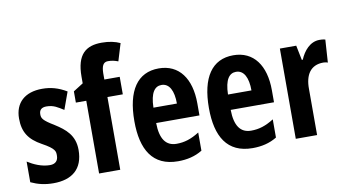

<svg xmlns="http://www.w3.org/2000/svg" viewBox="-76 -949 2076 1144"><g transform="rotate(-10 962.0 -377.5)"><path d="M345 -160C345 -249 292 -291 231 -330C163 -371 157 -384 157 -408C157 -434 171 -448 201 -448C245 -448 269 -430 303 -409L341 -514C291 -544 245 -556 194 -556C89 -556 28 -500 28 -405C28 -322 61 -274 135 -233C214 -190 212 -173 212 -149C212 -118 195 -100 162 -100C112 -100 64 -122 28 -145V-20C71 0 113 10 164 10C275 10 345 -43 345 -160Z M662 -440V-546H569V-584C570 -626 579 -650 609 -650C632 -650 649 -646 670 -638L702 -743C672 -757 636 -765 591 -765C496 -765 438 -722 438 -586V-546L378 -508V-440H441V0H569V-440Z M899 -555C770 -555 702 -455 702 -270C702 -98 764 10 918 10C972 10 1021 -1 1065 -28V-138C1016 -107 975 -94 927 -94C863 -94 829 -140 828 -237H1090V-310C1090 -460 1022 -555 899 -555ZM898 -455C946 -455 970 -407 970 -330H828C830 -421 858 -455 898 -455Z M1350 -555C1221 -555 1153 -455 1153 -270C1153 -98 1215 10 1369 10C1423 10 1472 -1 1516 -28V-138C1467 -107 1426 -94 1378 -94C1314 -94 1280 -140 1279 -237H1541V-310C1541 -460 1473 -555 1350 -555ZM1349 -455C1397 -455 1421 -407 1421 -330H1279C1281 -421 1309 -455 1349 -455Z M1872 -556C1815 -556 1775 -508 1754 -457H1748L1730 -546H1631V0H1760V-279C1759 -364 1794 -419 1871 -419C1874 -419 1890 -418 1898 -414L1907 -552C1891 -556 1880 -556 1872 -556Z"/></g></svg>

Font: Noto Sans Malayalam ExtraCondensed
Style: Bold
Weight: 700
Width: 2
Designer: Jelle Bosma - Monotype Design Team
Foundry: Monotype Imaging Inc.
Version: Version 2.104